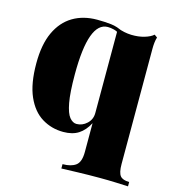

<svg xmlns="http://www.w3.org/2000/svg" viewBox="-107 -625 814 896"><g transform="rotate(15 300.0 -177.0)"><path d="M253 -533Q289 -533 320.5 -529.5Q352 -526 380 -510L369 -494Q356 -505 340 -509Q324 -513 310 -513Q264 -513 241 -450Q218 -387 218 -260Q218 -172 227 -123.5Q236 -75 251.5 -56.5Q267 -38 285 -38Q313 -38 335 -58.5Q357 -79 357 -110V-61Q337 -23 308 -4.5Q279 14 235 14Q178 14 131.5 -14.5Q85 -43 58 -104Q31 -165 31 -263Q31 -354 58.5 -413.5Q86 -473 136 -503Q186 -533 253 -533ZM530 -535 544 -525Q540 -512 538.5 -498Q537 -484 537 -470V88Q537 130 549.5 145Q562 160 593 160V181Q573 180 534.5 178.5Q496 177 455 177Q400 177 349.5 178.5Q299 180 271 181V160Q312 160 334.5 143.5Q357 127 357 78V-520Q390 -507 424.5 -506Q459 -505 487.5 -513.5Q516 -522 530 -535Z"/></g></svg>

Font: Playfair Display Black
Style: Regular
Weight: 900
Designer: Claus Eggers Sørensen
Foundry: Claus Eggers Sørensen
Version: Version 1.203